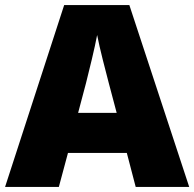

<svg xmlns="http://www.w3.org/2000/svg" viewBox="-20 -737 766 757"><path d="M515 0H726L490 -717H233L0 0H212L248 -134H480ZM409 -409 440 -292H288L319 -409C331 -456 354 -550 363 -599C372 -550 399 -447 409 -409Z"/></svg>

Font: Noto Sans Tamil Black
Style: Regular
Weight: 900
Designer: Jelle Bosma - Monotype Design Team
Foundry: Monotype Imaging Inc.
Version: Version 2.004